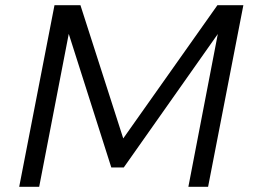

<svg xmlns="http://www.w3.org/2000/svg" viewBox="-20 -720 978 740"><path d="M54 0 190 -700H290L455 -186.5L818 -700H918L782 0H706L819.5 -589L457 -74.5H409L245 -589.5L131 0Z"/></svg>

Font: Argentum Sans Light
Style: Italic
Weight: 300
Italic angle: -11.3°
Designer: Julieta Ulanovsky (font), Owen Earl (portions from Jones font), Cristiano Sobral (main changes and remaster)
Foundry: Julieta Ulanovsky (font), Owen Earl (portions from Jones font), Cristiano Sobral (main changes and remaster)
Version: Version 3.127